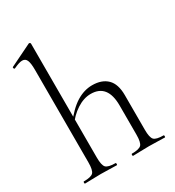

<svg xmlns="http://www.w3.org/2000/svg" viewBox="-175 -828 847 931"><g transform="rotate(-30 248.0 -362.5)"><path d="M27 0Q24 0 24 -6Q24 -12 27 -12Q68 -12 80 -25Q92 -38 92 -81V-600Q92 -636 85 -652.5Q78 -669 60 -669Q44 -669 12 -654Q8 -652 5.5 -657.5Q3 -663 7 -665L130 -725Q131 -725 131 -725Q131 -725 132 -725Q135 -725 137 -723Q139 -721 139 -718V-81Q139 -38 151 -25Q163 -12 205 -12Q207 -12 207 -6Q207 0 205 0Q187 0 164.5 -1Q142 -2 116 -2Q91 -2 67.5 -1Q44 0 27 0ZM296 0Q293 0 293 -6Q293 -12 296 -12Q337 -12 349 -25Q361 -38 361 -81V-244Q361 -363 267 -363Q228 -363 188.5 -337.5Q149 -312 120 -269L116 -281Q163 -343 206 -369.5Q249 -396 294 -396Q348 -396 378 -366.5Q408 -337 408 -275V-81Q408 -38 420 -25Q432 -12 474 -12Q476 -12 476 -6Q476 0 474 0Q456 0 433.5 -1Q411 -2 385 -2Q360 -2 336.5 -1Q313 0 296 0Z"/></g></svg>

Font: Cormorant Infant Light
Style: Regular
Weight: 300
Designer: Christian Thalmann (Catharsis Fonts)
Foundry: Catharsis Fonts
Version: Version 4.001